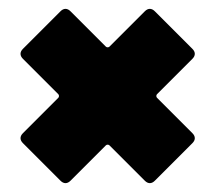

<svg xmlns="http://www.w3.org/2000/svg" viewBox="-20 -524 480 428"><path d="M409 -415 325 -499C318 -506 310 -506 303 -499L224 -420C222 -418 218 -418 216 -420L137 -499C130 -506 122 -506 115 -499L31 -415C24 -408 24 -400 31 -393L110 -314C112 -312 112 -308 110 -306L31 -227C24 -220 24 -212 31 -205L115 -121C122 -114 130 -114 137 -121L216 -200C218 -202 222 -202 224 -200L303 -121C310 -114 318 -114 325 -121L409 -205C416 -212 416 -220 409 -227L330 -306C328 -308 328 -312 330 -314L409 -393C416 -400 416 -408 409 -415Z"/></svg>

Font: Barlow Semi Condensed Black
Style: Regular
Weight: 900
Width: 4
Designer: Jeremy Tribby
Foundry: Tribby Type
Version: Version 1.408;PS 001.408;hotconv 1.0.88;makeotf.lib2.5.64775